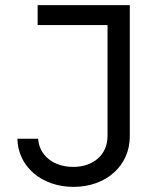

<svg xmlns="http://www.w3.org/2000/svg" viewBox="-20 -720 620 750"><path d="M48 -178C50 -69 143 10 267 10C395 10 487 -73 487 -187V-700H127V-622H400V-188C400 -117 346 -68 266 -68C189 -68 133 -113 129 -178Z"/></svg>

Font: CommitMono-dimboump
Style: Regular
Weight: 400
Monospace: yes
Designer: Eigil Nikolajsen
Foundry: Eigil Nikolajsen
Version: Version 1.143